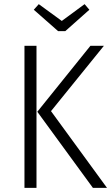

<svg xmlns="http://www.w3.org/2000/svg" viewBox="-20 -906 540 926"><path d="M156 0H98V-685H156ZM226 -370 496 0H428L160 -367L416 -685H481ZM411 -859 295 -756H260L143 -859L167 -886L278 -805L388 -886Z"/></svg>

Font: Fira Sans Condensed Light
Style: Regular
Weight: 300
Width: 3
Designer: bBox Type GmbH & Carrois Corporate GbR & Edenspiekermann AG
Foundry: bBox Type GmbH & Carrois Corporate GbR & Edenspiekermann AG
Version: Version 4.301